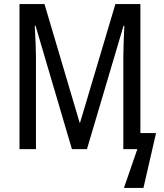

<svg xmlns="http://www.w3.org/2000/svg" viewBox="-20 -734 805 945"><path d="M334 0 155 -607H151Q154 -560 155.5 -518.5Q157 -477 157 -453V0H76V-714H199L372 -130H374L548 -714H671V-79H748L686 191H590L656 0H587V-454Q587 -479 588.5 -521Q590 -563 592 -607H588L408 0Z"/></svg>

Font: Avrile Sans Condensed
Style: Regular
Weight: 400
Width: 3
Designer: Monotype Design Team
Foundry: Monotype Imaging Inc.
Version: Version 2.001;September 10, 2019;FontCreator 11.5.0.2425 64-